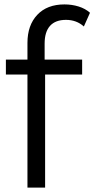

<svg xmlns="http://www.w3.org/2000/svg" viewBox="-20 -850 428 870"><path d="M182.2 -652.2V-580H352.2V-512.2H184.4V0H104.4V-512.2H6.7V-580H104.4V-655.6Q104.4 -735.6 148.9 -782.8Q193.3 -830 272.2 -830Q305.6 -830 336.1 -820.6Q366.7 -811.1 387.8 -792.2L360 -730Q326.7 -760 278.9 -760Q231.1 -760 206.7 -732.8Q182.2 -705.6 182.2 -652.2Z"/></svg>

Font: Paperlogy 4 Regular
Style: Regular
Weight: 400
Designer: redesigned by Lee Juim, glyphs from Gmarket Sans & Montserrat
Foundry: PT&
Version: Version 1.001